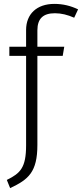

<svg xmlns="http://www.w3.org/2000/svg" viewBox="-20 -763 421 986"><path d="M262 -695C295 -695 327 -687 361 -672L381 -715C343 -733 304 -743 259 -743C169 -743 114 -691 114 -609V-523H28V-476H114V-17C114 99 84 127 15 161L32 203C126 159 172 121 172 -19V-476H302L310 -523H172V-607C172 -669 203 -695 262 -695Z"/></svg>

Font: FiraGO Light
Style: Regular
Weight: 300
Designer: bBox Type
Foundry: bBox Type GmbH
Version: Version 1.001;PS 001.001;hotconv 1.0.88;makeotf.lib2.5.64775